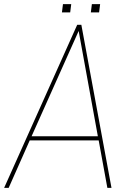

<svg xmlns="http://www.w3.org/2000/svg" viewBox="-34 -910 644 930"><path d="M451 -850ZM306 -850H266L271 -890H311ZM446 -850H406L411 -890H451ZM506 0H486L444 -230H110L8 0H-14L340 -790H360ZM440 -250 347 -760 119 -250Z"/></svg>

Font: Tanohe Sans Thin
Style: Italic
Weight: 100
Designer: Village Type and Design LLC & Cristiano Sobral
Foundry: Cooper Hewitt Smithsonian Design Museum
Version: Version 1.00;September 29, 2021;FontCreator 13.0.0.2655 64-b